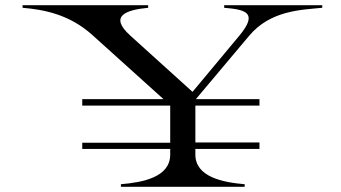

<svg xmlns="http://www.w3.org/2000/svg" viewBox="-20 -720 1316 740"><path d="M446 -10V0H923V-10C839 -17 733 -38 733 -124V-146H980V-171H733V-313H980V-338H735L941 -583C1023 -680 1141 -682 1222 -690V-700H844V-690C926 -683 977 -672 902 -582L722 -366L482 -583C398 -659 467 -682 551 -690V-700H67V-690C147 -683 246 -666 336 -585L610 -338H297V-313H636V-170H297V-146H636V-124C636 -37 530 -17 446 -10Z"/></svg>

Font: Sprat Extended
Style: Regular
Weight: 400
Width: 9
Designer: Ethan Nakache
Foundry: Collletttivo
Version: Version 2.000;Glyphs 3.2 (3217)